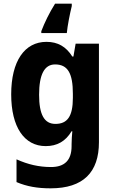

<svg xmlns="http://www.w3.org/2000/svg" viewBox="-20 -786 627 1046"><path d="M371 -753V-766H280C248 -715 223 -663 205 -616V-606H344C348 -647 360 -708 371 -753ZM233 -558C114 -558 41 -453 41 -272C41 -94 112 10 229 10C291 10 337 -16 370 -71H374C372 -50 370 -21 370 0V10C370 88 331 124 258 124C192 124 132 110 70 82V206C126 230 184 240 256 240C434 240 519 152 519 -11V-548H392L380 -478H374C340 -532 295 -558 233 -558ZM280 -435C349 -435 377 -387 377 -275V-253C377 -152 347 -111 282 -111C221 -111 193 -162 193 -270C193 -380 222 -435 280 -435Z"/></svg>

Font: Noto Sans Armenian SemiCondensed Medium
Style: Regular
Weight: 500
Width: 4
Designer: Monotype Design Team
Foundry: Monotype Imaging Inc.
Version: Version 2.008